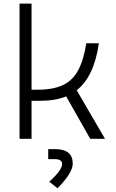

<svg xmlns="http://www.w3.org/2000/svg" viewBox="-20 -752 626 1040"><path d="M85.9 0V-732.4H150.9V-266.1H184.1Q266.6 -266.1 319.6 -290.5Q372.6 -314.9 402.8 -370.4Q433.1 -425.8 447.3 -517.6H515.6Q489.3 -335.9 395.5 -263.2L548.8 0H468.8L338.4 -230Q279.8 -206.1 198.7 -206.1H150.9V0ZM291.5 267.6 247.1 232.4Q316.4 168.9 316.4 137.2Q316.4 109.9 276.4 109.9H241.2V55.7H277.8Q374 55.7 374 133.8Q374 184.6 291.5 267.6Z"/></svg>

Font: CaskaydiaCove NFP Light
Style: Regular
Weight: 300
Designer: Aaron Bell
Foundry: Saja Typeworks
Version: Version 2111.001; VTT 6.35;Nerd Fonts 3.1.1